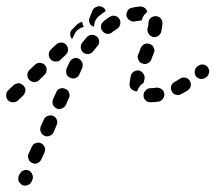

<svg xmlns="http://www.w3.org/2000/svg" viewBox="-42 -307 694 618"><path d="M18 276Q20 280 23 283Q26 287 30 289Q38 292 47 289Q56 286 60 277L62 272Q66 263 62 255Q59 246 51 242Q42 238 33 242Q25 245 21 254L18 259Q17 263 17 267Q16 272 18 276ZM62 218Q66 219 70 220Q75 220 79 218Q83 216 86 213Q89 210 91 206L101 184Q105 176 102 167Q98 158 90 154Q86 152 81 152Q77 152 73 154Q68 155 65 158Q62 162 60 166L50 188Q46 196 50 205Q53 214 62 218ZM101 130Q105 132 109 132Q114 132 118 130Q122 129 125 126Q129 122 131 118L140 96Q144 88 141 79Q138 70 129 66Q121 63 112 66Q103 69 99 78L89 100Q86 109 89 117Q92 126 101 130ZM128 29Q130 34 133 37Q136 40 140 42Q149 46 157 42Q166 39 170 31L180 8Q182 4 182 0Q182 -5 180 -9Q179 -13 176 -16Q172 -20 168 -21Q160 -25 151 -22Q142 -19 139 -10L129 12Q127 16 127 21Q127 25 128 29ZM33 -32Q30 -35 26 -37Q22 -39 18 -39Q13 -39 9 -37Q5 -36 2 -33L-16 -16Q-22 -10 -22 -1Q-23 9 -16 16Q-10 22 -1 22Q9 23 16 16L33 0Q39 -7 40 -16Q40 -25 33 -32ZM487 -5Q486 -10 484 -14Q482 -17 478 -20Q475 -23 470 -24Q466 -25 462 -25Q452 -23 441 -23Q437 -23 433 -21Q429 -19 426 -15Q423 -12 421 -8Q420 -4 420 1Q420 10 427 16Q434 23 443 22Q456 22 468 20Q477 19 482 11Q488 4 487 -5ZM572 -30Q573 -35 572 -39Q571 -43 569 -47Q564 -55 555 -57Q545 -59 538 -54Q528 -48 520 -43Q516 -41 513 -38Q510 -34 509 -30Q508 -26 508 -21Q509 -17 511 -13Q513 -9 516 -6Q520 -3 524 -2Q528 -1 533 -1Q537 -2 541 -4Q551 -9 562 -16Q566 -19 568 -22Q571 -26 572 -30ZM380 -21Q377 -24 376 -29Q374 -33 375 -37Q376 -49 379 -63Q380 -68 383 -71Q386 -75 389 -77Q393 -79 398 -80Q402 -81 406 -80Q415 -77 420 -69Q425 -61 423 -52Q421 -45 420 -40Q414 -36 409 -31Q403 -24 400 -15Q399 -14 399 -13Q398 -13 397 -13Q396 -13 395 -13Q391 -14 387 -16Q383 -18 380 -21ZM102 -98Q96 -104 86 -105Q77 -105 70 -98L53 -82Q46 -75 46 -66Q46 -57 52 -50Q59 -43 68 -43Q78 -43 84 -49L101 -66Q108 -72 108 -82Q109 -91 102 -98ZM631 -73Q632 -78 631 -82Q630 -86 627 -90Q622 -98 613 -99Q604 -101 596 -95L594 -94Q590 -91 588 -87Q585 -84 585 -79Q584 -75 585 -70Q586 -66 588 -62Q594 -55 603 -53Q612 -52 620 -57L622 -59Q626 -61 628 -65Q630 -69 631 -73ZM212 -118Q204 -122 195 -119Q186 -116 182 -107Q176 -96 172 -85Q170 -81 171 -76Q171 -72 172 -68Q174 -64 177 -61Q181 -58 185 -56Q194 -53 202 -56Q211 -60 214 -69Q218 -78 222 -87Q226 -96 223 -105Q220 -113 212 -118ZM408 -145 407 -141 403 -132Q401 -128 401 -123Q402 -119 403 -115Q405 -111 408 -107Q411 -104 416 -103Q424 -99 433 -103Q441 -107 445 -115L448 -124L450 -128L453 -136Q457 -145 453 -153Q449 -162 441 -165Q436 -167 432 -167Q427 -167 423 -165Q419 -163 416 -160Q413 -157 411 -153ZM154 -116 170 -131Q177 -138 177 -147Q177 -156 171 -163Q165 -170 155 -170Q146 -170 139 -164L123 -149L122 -148Q115 -141 115 -132Q115 -122 121 -116Q124 -112 128 -111Q132 -109 137 -109Q141 -109 146 -110Q150 -112 153 -115ZM270 -189Q266 -192 262 -194Q258 -195 254 -195Q249 -195 245 -193Q241 -191 238 -188Q230 -179 223 -170Q217 -163 218 -153Q219 -144 226 -138Q233 -132 242 -133Q252 -134 258 -142Q264 -150 271 -158Q278 -165 277 -174Q277 -183 270 -189ZM222 -219Q225 -220 228 -220Q226 -223 225 -226Q223 -231 223 -236Q218 -236 215 -234Q211 -232 208 -230L191 -213Q184 -207 184 -197Q184 -188 190 -181Q190 -181 190 -181Q190 -181 190 -181L197 -195Q200 -203 206 -209Q213 -215 222 -219ZM450 -188Q454 -187 459 -188Q463 -189 467 -191Q471 -194 473 -197Q476 -201 477 -205Q480 -220 481 -232Q481 -241 475 -248Q468 -255 459 -255Q450 -255 443 -249Q436 -243 436 -233Q436 -226 433 -216Q431 -206 436 -199Q441 -191 450 -188ZM342 -221Q344 -225 345 -229Q346 -234 345 -238Q345 -243 342 -246Q340 -250 336 -253Q332 -255 328 -256Q324 -257 319 -256Q315 -255 311 -253Q302 -247 293 -240L291 -238Q288 -235 286 -232Q283 -228 283 -223Q282 -219 284 -214Q285 -210 288 -207Q294 -199 303 -198Q312 -197 319 -203L321 -205Q328 -210 336 -215Q339 -218 342 -221ZM247 -251 256 -274Q260 -282 269 -285Q278 -289 286 -285Q291 -283 294 -280Q297 -276 298 -271Q288 -265 279 -257L277 -256Q270 -250 266 -243Q262 -235 261 -226Q260 -223 260 -221Q260 -221 259 -221Q258 -221 258 -222Q249 -225 246 -234Q243 -243 247 -251ZM383 -238Q379 -239 375 -242Q371 -244 369 -248Q366 -251 365 -256Q364 -265 369 -273Q374 -281 383 -282Q395 -285 408 -286Q416 -287 423 -282Q430 -277 432 -269Q430 -267 428 -265Q421 -259 417 -250Q415 -246 414 -242Q414 -241 413 -241Q412 -241 412 -241Q402 -240 392 -238Q388 -237 383 -238Z"/></svg>

Font: FRB American Cursive Guidelines Arrows Dashed Extrabold
Style: Bold Italic
Weight: 800
Italic angle: -25°
Version: Version 2.0;Modular Font Editor K font №1